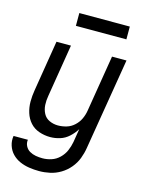

<svg xmlns="http://www.w3.org/2000/svg" viewBox="-136 -806 848 1102"><g transform="rotate(15 288.0 -255.0)"><path d="M206 213Q238 213 270.5 206Q303 199 333 181Q363 163 385.5 136Q408 109 420 77.5Q432 46 437 14L527 -530H441L386 -194Q382 -169 371 -145Q360 -121 339.5 -102Q319 -83 293.5 -75.5Q268 -68 243 -68Q216 -68 192 -79Q168 -90 156 -113Q144 -136 142.5 -163Q141 -190 146 -217L197 -530H111L62 -229Q56 -194 56 -160Q56 -126 66 -94Q76 -62 97.5 -38Q119 -14 151 -3Q183 8 217 8Q246 8 275 -1Q304 -10 327.5 -31.5Q351 -53 367 -79L354 1Q349 28 338 53.5Q327 79 306 99.5Q285 120 258.5 128.5Q232 137 206 137Q185 137 165.5 133.5Q146 130 129.5 120.5Q113 111 104 93.5Q95 76 98 56H13Q8 85 17 113Q26 141 45.5 161Q65 181 91 192.5Q117 204 146.5 208.5Q176 213 206 213ZM195 -647H495V-723H195Z"/></g></svg>

Font: Iosevka Sparkle
Style: Italic
Weight: 400
Italic angle: -9°
Designer: Belleve Invis
Foundry: Belleve Invis
Version: Version 4.5.0; ttfautohint (v1.8.3)